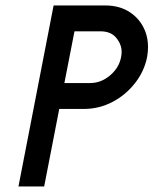

<svg xmlns="http://www.w3.org/2000/svg" viewBox="-20 -676 557 696"><path d="M307.1 -375Q346.2 -375 378.9 -402.6Q411.6 -430.2 418.9 -468.8Q420.9 -479 420.9 -488.3Q420.9 -514.6 401.6 -538.6Q382.3 -562.5 343.8 -562.5H250L213.4 -375ZM361.8 -656.2Q414.1 -656.2 451.7 -631.1Q489.3 -606 506.3 -563Q516.6 -536.1 516.6 -505.9Q516.6 -487.8 513.2 -468.8Q502.9 -417.5 469.5 -374.8Q436 -332 388.9 -307.1Q341.8 -282.2 289.1 -281.2H194.8L140.1 0H46.9L174.3 -656.2Z"/></svg>

Font: Lambda
Style: Italic
Weight: 400
Italic angle: -11°
Designer: GGBotNet
Version: 0.22